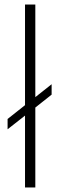

<svg xmlns="http://www.w3.org/2000/svg" viewBox="-20 -828 266 848"><path d="M90.5 0V-317.5L13.5 -257V-302.5L90.5 -363.5V-808H136V-399L208 -456V-410L136 -353V0Z"/></svg>

Font: Encode Sans SmExp XLt
Style: Regular
Weight: 200
Width: 6
Designer: Multiple Designers
Foundry: Impallari Type
Version: Version 3.002; ttfautohint (v1.8.3) -l 8 -r 50 -G 200 -x 14 